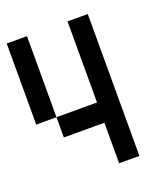

<svg xmlns="http://www.w3.org/2000/svg" viewBox="-113 -746 643 742"><g transform="rotate(-20 208.5 -375.5)"><path d="M333.3 -83.3H250V-250H83.3V-333.3H250V-666.7H333.3ZM0 -333.3V-666.7H83.3V-333.3Z"/></g></svg>

Font: Galmuri11 Condensed
Style: Regular
Weight: 400
Width: 3
Designer: Lee Minseo (quiple)
Version: Version 2.399;hotconv 1.1.1;makeotfexe 2.6.0 DEVELOPMENT